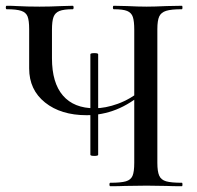

<svg xmlns="http://www.w3.org/2000/svg" viewBox="-22 -645 684 665"><path d="M372 -613Q369 -613 369 -619Q369 -625 372 -625L418 -624Q458 -622 486 -622Q513 -622 555 -624L608 -625Q610 -625 610 -619Q610 -613 608 -613Q571 -613 553.5 -607.5Q536 -602 529.5 -588Q523 -574 523 -544V-81Q523 -51 529.5 -36.5Q536 -22 553.5 -17Q571 -12 608 -12Q610 -12 610 -6Q610 0 608 0Q574 0 555 -1L486 -2L411 -1Q392 0 360 0Q357 0 357 -6Q357 -12 360 -12Q397 -12 414 -17Q431 -22 437 -36Q443 -50 443 -81V-542Q443 -572 438 -586.5Q433 -601 418.5 -607Q404 -613 372 -613ZM278 -246Q189 -246 134 -290Q79 -334 79 -408V-544Q79 -574 73.5 -588Q68 -602 51.5 -607.5Q35 -613 1 -613Q-2 -613 -2 -619Q-2 -625 1 -625Q23 -625 36 -624Q72 -622 115 -622Q151 -622 193 -624L230 -625Q233 -625 233 -619Q233 -613 230 -613Q199 -613 184 -607Q169 -601 163.5 -586.5Q158 -572 158 -542V-443Q158 -358 196 -314Q234 -270 306 -270Q343 -270 386 -285.5Q429 -301 473 -336L481 -329Q430 -285 380.5 -265.5Q331 -246 278 -246ZM305 -461Q318 -461 318 -457V-109Q318 -105 305 -105Q291 -105 291 -109V-457Q291 -461 305 -461Z"/></svg>

Font: Cormorant Unicase Medium
Style: Regular
Weight: 500
Designer: Christian Thalmann (Catharsis Fonts)
Foundry: Catharsis Fonts
Version: Version 4.000